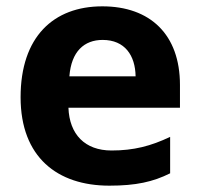

<svg xmlns="http://www.w3.org/2000/svg" viewBox="-20 -627 631 606"><path d="M303 -607C149 -607 45 -511 45 -320C45 -131 161 -41 325 -41C409 -41 463 -53 517 -80V-195C456 -166 402 -152 332 -152C248 -152 199 -203 196 -287H548V-359C548 -518 454 -607 303 -607ZM304 -501C374 -501 407 -452 408 -386H199C205 -465 246 -501 304 -501Z"/></svg>

Font: Noto Sans Tamil UI
Style: Bold
Weight: 700
Designer: Jelle Bosma - Monotype Design Team
Foundry: Monotype Imaging Inc.
Version: Version 2.004